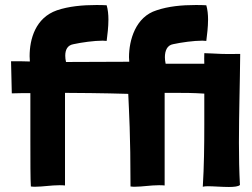

<svg xmlns="http://www.w3.org/2000/svg" viewBox="-20 -744 1005 765"><path d="M788 0C792 -1 799 -2 808 -2C830 -2 864 1 892 1C913 1 930 -1 936 -7C933 -62 932 -119 932 -176C932 -293 936 -411 937 -525V-529H919C875 -528 841 -530 824 -531C818 -531 806 -532 798 -532C797 -532 795 -532 794 -532V-531C793 -520 794 -501 794 -490H640C638 -499 637 -508 637 -516C637 -542 646 -564 670 -568C702 -575 752 -582 786 -582C792 -582 797 -581 802 -581C805 -605 809 -636 809 -666C809 -686 807 -706 802 -723C788 -724 774 -724 759 -724C705 -724 651 -719 604 -703C520 -677 494 -584 494 -516C494 -510 495 -504 495 -498L243 -497C241 -506 240 -514 240 -522C240 -546 249 -564 273 -568C305 -575 355 -582 389 -582C395 -582 400 -581 405 -581C408 -605 412 -636 412 -666C412 -686 410 -706 405 -723C391 -724 377 -724 363 -724C310 -724 254 -719 207 -703C121 -673 98 -588 98 -520C98 -513 99 -506 99 -499C76 -500 53 -500 24 -500L27 -372C55 -373 78 -373 101 -373C101 -343 101 -263 101 -184C101 -105 101 -28 103 -1C109 0 115 0 121 0C150 0 184 -6 217 -6C224 -6 232 -6 239 -5V-374C270 -374 397 -373 491 -370C494 -298 500 -212 500 -1C506 0 512 0 518 0C547 0 580 -6 613 -6C621 -6 629 -6 636 -5V-374C650 -374 665 -374 681 -374C713 -374 749 -374 794 -371C794 -329 794 -288 794 -246C794 -163 793 -81 788 0Z"/></svg>

Font: HEYCLAY
Style: Regular
Weight: 400
Designer: Marcelo Magalhaes
Foundry: Marcelo Magalhães
Version: Version 1.300;hotconv 1.0.109;makeotfexe 2.5.65596